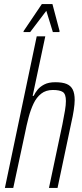

<svg xmlns="http://www.w3.org/2000/svg" viewBox="-20 -921 402 941"><path d="M4 0 160 -743H202L140 -451H145Q152 -466 164 -481Q176 -496 197 -507Q218 -518 251 -518Q286 -518 306.5 -509.5Q327 -501 336.5 -482Q346 -463 346 -431Q346 -411 341.5 -381.5Q337 -352 330 -322L262 0H220L286 -312Q294 -352 298.5 -379.5Q303 -407 303 -426Q303 -460 288 -470Q273 -480 239 -480Q205 -480 182 -462Q159 -444 144.5 -413.5Q130 -383 120 -345Q110 -307 102 -266L45 0ZM95 -764 96 -769 185 -901H237L272 -769L271 -764H239L207 -868L128 -764Z"/></svg>

Font: Saira ExtraCondensed ExtraLight
Style: Italic
Weight: 250
Width: 2
Italic angle: -12°
Designer: Hector Gatti with collaboration of the Omnibus-Type team
Foundry: Omnibus-Type
Version: Version 1.101